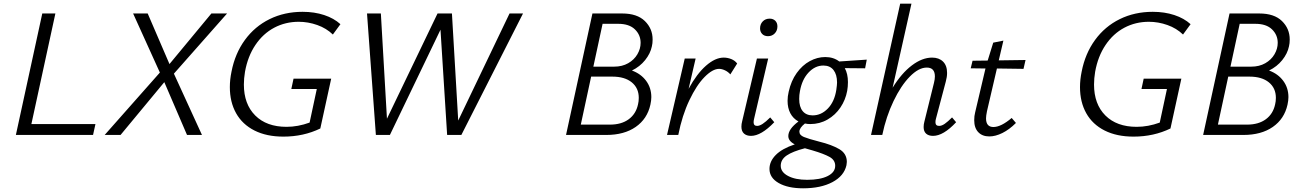

<svg xmlns="http://www.w3.org/2000/svg" viewBox="-20 -731 7052 1040"><path d="M209 -658H280L150 -59H497L484 0H66Z M846 -338 701 -658H780L898 -384L1125 -658H1210L922 -332L1074 0H993L870 -286L633 0H547Z M1225 -259Q1225 -300 1234 -343Q1253 -441 1306.5 -514.5Q1360 -588 1440.5 -627.5Q1521 -667 1619 -667Q1683 -667 1736 -649.5Q1789 -632 1824 -600L1783 -544Q1748 -578 1698.5 -595.5Q1649 -613 1598 -613Q1526 -613 1465.5 -581Q1405 -549 1363.5 -487.5Q1322 -426 1307 -342Q1301 -306 1301 -273Q1301 -167 1362.5 -105.5Q1424 -44 1532 -44Q1594 -44 1657 -67L1696 -249H1558L1570 -305H1774L1715 -35Q1624 9 1515 9Q1424 9 1358.5 -24Q1293 -57 1259 -117.5Q1225 -178 1225 -259Z M2366 -570 2092 0H2016L1968 -658H2043L2076 -88L2350 -658H2428L2462 -78L2740 -658H2813L2479 0H2402Z M3189 -658H3350Q3431 -658 3473 -617Q3515 -576 3515 -517Q3515 -496 3511 -480Q3503 -441 3474.5 -405.5Q3446 -370 3403 -349Q3452 -331 3480 -293Q3508 -255 3508 -205Q3508 -187 3503 -164Q3486 -87 3423.5 -43.5Q3361 0 3264 0H3046ZM3436 -166Q3440 -182 3440 -201Q3440 -254 3402 -285Q3364 -316 3297 -316H3182L3126 -56H3284Q3346 -56 3385.5 -85Q3425 -114 3436 -166ZM3307 -370Q3350 -370 3382.5 -388.5Q3415 -407 3432.5 -437Q3450 -467 3450 -499Q3450 -542 3419 -572Q3388 -602 3329 -602H3244L3194 -370Z M3689 -414H3748L3710 -250Q3754 -331 3804 -375Q3854 -419 3900 -419Q3921 -419 3941 -411Q3961 -403 3973 -387L3936 -328Q3924 -342 3907 -350Q3890 -358 3875 -358Q3840 -358 3796.5 -314Q3753 -270 3714 -188Q3675 -106 3654 0H3593Z M3996 -45Q3996 -59 4000 -74L4080 -414H4141L4065 -89Q4062 -77 4062 -69Q4062 -49 4081 -49Q4094 -49 4111 -60Q4128 -71 4152 -95L4174 -69Q4103 5 4048 5Q4024 5 4010 -7.5Q3996 -20 3996 -45ZM4097 -577Q4097 -600 4111.5 -615Q4126 -630 4149 -630Q4168 -630 4179.5 -618.5Q4191 -607 4191 -588Q4191 -565 4176.5 -550Q4162 -535 4140 -535Q4120 -535 4108.5 -547Q4097 -559 4097 -577Z M4148 184Q4148 143 4182 108.5Q4216 74 4285 51Q4250 33 4250 6Q4250 -32 4305 -73Q4276 -89 4261 -117.5Q4246 -146 4246 -185Q4246 -209 4252 -234Q4265 -293 4295.5 -335.5Q4326 -378 4366.5 -400Q4407 -422 4450 -422Q4495 -422 4526 -398L4675 -408L4666 -361L4556 -362Q4573 -331 4573 -286Q4573 -262 4569 -239Q4560 -190 4532.5 -149Q4505 -108 4462.5 -83.5Q4420 -59 4369 -59Q4354 -59 4340 -62Q4310 -38 4310 -18Q4310 1 4334.5 11Q4359 21 4417 36Q4486 53 4526.5 77Q4567 101 4567 146Q4567 152 4565 164Q4552 222 4489 255.5Q4426 289 4330 289Q4248 289 4198 260.5Q4148 232 4148 184ZM4510 -244Q4514 -272 4514 -284Q4514 -327 4495 -351.5Q4476 -376 4440 -376Q4395 -376 4359.5 -338Q4324 -300 4313 -237Q4309 -217 4309 -195Q4309 -152 4328 -129Q4347 -106 4382 -106Q4428 -106 4464 -143Q4500 -180 4510 -244ZM4352 243Q4423 243 4463.5 222.5Q4504 202 4504 167Q4504 136 4473.5 119Q4443 102 4382 84L4340 72Q4274 89 4241.5 111Q4209 133 4209 167Q4209 201 4248.5 222Q4288 243 4352 243Z M4983 -43Q4983 -57 4987 -72L5039 -282Q5044 -302 5044 -317Q5044 -365 5000 -365Q4956 -365 4908 -316Q4860 -267 4820 -183.5Q4780 -100 4759 0H4698L4856 -711H4917L4815 -256Q4863 -334 4919 -376.5Q4975 -419 5029 -419Q5066 -419 5088 -397.5Q5110 -376 5110 -336Q5110 -314 5103 -289L5050 -89Q5047 -79 5047 -69Q5047 -49 5067 -49Q5081 -49 5097.5 -60.5Q5114 -72 5137 -95L5159 -69Q5090 5 5034 5Q5010 5 4996.5 -7Q4983 -19 4983 -43Z M5257 -80Q5257 -103 5262 -122L5318 -360L5238 -361L5248 -402L5330 -403L5360 -500L5415 -511L5390 -404L5535 -406L5524 -358L5380 -360L5326 -128Q5321 -103 5321 -90Q5321 -43 5361 -43Q5402 -43 5460 -92L5483 -65Q5447 -29 5409.5 -10.5Q5372 8 5339 8Q5301 8 5279 -15Q5257 -38 5257 -80Z M5830 -259Q5830 -300 5839 -343Q5858 -441 5911.5 -514.5Q5965 -588 6045.5 -627.5Q6126 -667 6224 -667Q6288 -667 6341 -649.5Q6394 -632 6429 -600L6388 -544Q6353 -578 6303.5 -595.5Q6254 -613 6203 -613Q6131 -613 6070.5 -581Q6010 -549 5968.5 -487.5Q5927 -426 5912 -342Q5906 -306 5906 -273Q5906 -167 5967.5 -105.5Q6029 -44 6137 -44Q6199 -44 6262 -67L6301 -249H6163L6175 -305H6379L6320 -35Q6229 9 6120 9Q6029 9 5963.5 -24Q5898 -57 5864 -117.5Q5830 -178 5830 -259Z M6640 -658H6801Q6882 -658 6924 -617Q6966 -576 6966 -517Q6966 -496 6962 -480Q6954 -441 6925.5 -405.5Q6897 -370 6854 -349Q6903 -331 6931 -293Q6959 -255 6959 -205Q6959 -187 6954 -164Q6937 -87 6874.5 -43.5Q6812 0 6715 0H6497ZM6887 -166Q6891 -182 6891 -201Q6891 -254 6853 -285Q6815 -316 6748 -316H6633L6577 -56H6735Q6797 -56 6836.5 -85Q6876 -114 6887 -166ZM6758 -370Q6801 -370 6833.5 -388.5Q6866 -407 6883.5 -437Q6901 -467 6901 -499Q6901 -542 6870 -572Q6839 -602 6780 -602H6695L6645 -370Z"/></svg>

Font: LXGW Bright GB
Style: Italic
Weight: 400
Italic angle: -12°
Designer: Christian Thalmann (Catharsis Fonts)
Foundry: LXGW / Christian Thalmann (Catharsis Fonts) / Fontworks Inc.
Version: Version 5.510